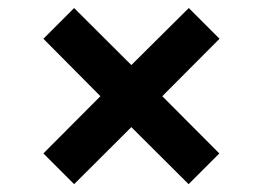

<svg xmlns="http://www.w3.org/2000/svg" viewBox="-20 -495 655 478"><path d="M164.5 -36.5 88 -113 230 -255.5 88 -398.5 164.5 -475 307 -333 450 -475 526.5 -398.5 384 -255.5 526 -113 449.5 -36.5 307 -178.5Z"/></svg>

Font: Chivo Medium
Style: Regular
Weight: 500
Designer: Hector Gatti
Foundry: Omnibus-Type
Version: Version 2.002